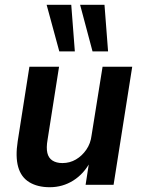

<svg xmlns="http://www.w3.org/2000/svg" viewBox="-20 -773 600 803"><path d="M188 10Q137 10 102.5 -11Q68 -32 56 -75Q44 -118 54 -182L103 -494H227L179 -189Q173 -155 178 -133.5Q183 -112 199.5 -101.5Q216 -91 241 -91Q272 -91 297.5 -106Q323 -121 341 -147Q359 -173 363 -207L409 -494H533L455 0H338L353 -97H358Q331 -46 286.5 -18Q242 10 188 10ZM367 -558 315 -753H417L432 -558ZM228 -558 175 -753H278L293 -558Z"/></svg>

Font: Nunito Sans 10pt SemiCondensed
Style: Bold Italic
Weight: 700
Width: 4
Italic angle: -9°
Designer: Vernon Adams
Foundry: Vernon Adams
Version: Version 3.101;gftools[0.9.27]